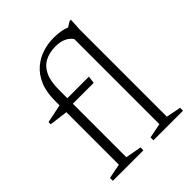

<svg xmlns="http://www.w3.org/2000/svg" viewBox="-201 -842 963 963"><g transform="rotate(-45 281.0 -360.0)"><path d="M171.5 -36 256.5 -20.5V0H40V-20.5L118.5 -36V-489Q118.5 -551.5 137.2 -595.2Q156 -639 187.5 -666Q219 -693 257.5 -705.2Q296 -717.5 335 -717.5Q371.5 -717.5 397 -711.5Q422.5 -705.5 442.5 -694.5L409 -693L454 -720.5H462.5L459 -654.5V-36L537.5 -20.5V0H327.5V-20.5L406 -36V-639.5Q394 -658 370.8 -669.2Q347.5 -680.5 312 -680.5Q269.5 -680.5 237.8 -663.8Q206 -647 188.8 -611Q171.5 -575 171.5 -515.5ZM324.5 -454.5 319.5 -415.5H140L117 -408.5L20 -421V-436.5L124 -458L143 -454.5Z"/></g></svg>

Font: Newsreader Light
Style: Regular
Weight: 300
Designer: Hugues Gentile
Foundry: Production Type
Version: Version 1.003